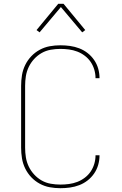

<svg xmlns="http://www.w3.org/2000/svg" viewBox="-20 -981 640 1009"><path d="M297 8Q269 8 241.5 3Q214 -2 189 -15.5Q164 -29 144.5 -49.5Q125 -70 112.5 -95.5Q100 -121 95.5 -149Q91 -177 91 -205V-530Q91 -558 95.5 -586Q100 -614 112.5 -639.5Q125 -665 144.5 -685.5Q164 -706 189 -719.5Q214 -733 241.5 -738Q269 -743 297 -743Q323 -743 348 -739.5Q373 -736 396.5 -727Q420 -718 440 -702.5Q460 -687 474.5 -666Q489 -645 496 -620.5Q503 -596 503 -571V-570H482V-571Q482 -593 475.5 -615Q469 -637 456.5 -655.5Q444 -674 425.5 -688Q407 -702 386 -710Q365 -718 342.5 -721Q320 -724 297 -724Q272 -724 246.5 -719.5Q221 -715 199 -702.5Q177 -690 159.5 -671Q142 -652 131 -629Q120 -606 116 -581Q112 -556 112 -530V-205Q112 -179 116 -154Q120 -129 131 -106Q142 -83 159.5 -64Q177 -45 199 -32.5Q221 -20 246.5 -15.5Q272 -11 297 -11Q320 -11 342.5 -14Q365 -17 386 -25Q407 -33 425.5 -47Q444 -61 456.5 -79.5Q469 -98 475.5 -120Q482 -142 482 -164V-165H503V-164Q503 -139 496 -114.5Q489 -90 474.5 -69Q460 -48 440 -32.5Q420 -17 396.5 -8Q373 1 348 4.5Q323 8 297 8ZM188 -811 172 -823 286 -961H314L428 -823L412 -811L300 -944Z"/></svg>

Font: Iosevka Thin Extended
Style: Regular
Weight: 100
Width: 7
Monospace: yes
Designer: Belleve Invis
Foundry: Belleve Invis
Version: Version 32.5.0; ttfautohint (v1.8.4)